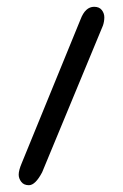

<svg xmlns="http://www.w3.org/2000/svg" viewBox="-20 -495 362 565"><path d="M283 -420 104 12Q84 50 65 50Q50 50 42.5 40Q35 30 35 19Q35 6 44 -15L217 -438Q231 -475 257 -475Q272 -475 279.5 -465.5Q287 -456 287 -444Q287 -432 283 -420Z"/></svg>

Font: Cute Font
Style: Regular
Weight: 400
Designer: TypoDesign Lab.inc.
Foundry: TypoDesign Lab.inc.
Version: Version 1.00